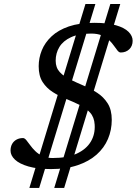

<svg xmlns="http://www.w3.org/2000/svg" viewBox="-20 -816 668 938"><path d="M245 102 519 -796.5H567.5L293.5 102ZM123.5 102 397.5 -796.5H446L171.5 102ZM237 -44Q308.5 -44 355 -65.5Q401.5 -87 423.5 -123.8Q445.5 -160.5 442.5 -207Q440.5 -243.5 420 -266Q399.5 -288.5 368.2 -303.8Q337 -319 302.5 -333Q268 -347 237.8 -366.2Q207.5 -385.5 188.2 -415.2Q169 -445 169 -492.5Q169 -532.5 184.2 -570.2Q199.5 -608 232 -638.5Q264.5 -669 316.2 -686.8Q368 -704.5 441 -704.5Q505.5 -704.5 546.8 -692.5Q588 -680.5 608 -660.5Q628 -640.5 628 -617Q628 -591 611.5 -575.2Q595 -559.5 569.5 -559.5Q562 -559.5 554.2 -568.8Q546.5 -578 537 -592Q527.5 -606 513.2 -619.8Q499 -633.5 477.8 -642.8Q456.5 -652 425.5 -652Q365.5 -652 327 -634.2Q288.5 -616.5 270.2 -586.5Q252 -556.5 252 -519.5Q252 -485.5 271.8 -464Q291.5 -442.5 322.8 -427.5Q354 -412.5 389 -397.5Q424 -382.5 455 -362.5Q486 -342.5 506 -311Q526 -279.5 526 -230.5Q526 -181 507.5 -137.2Q489 -93.5 451.8 -60.5Q414.5 -27.5 359 -8.8Q303.5 10 229 10Q162.5 10 118.8 -2.8Q75 -15.5 53.2 -36Q31.5 -56.5 31.5 -80Q31.5 -99 39.2 -112.8Q47 -126.5 60.8 -134Q74.5 -141.5 92.5 -141.5Q100 -141.5 108.5 -131.5Q117 -121.5 127.2 -107Q137.5 -92.5 152.2 -78Q167 -63.5 187.5 -53.8Q208 -44 237 -44Z"/></svg>

Font: Newsreader 10pt
Style: Italic
Weight: 400
Italic angle: -17°
Version: Version 1.003